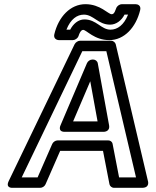

<svg xmlns="http://www.w3.org/2000/svg" viewBox="-20 -874 748 919"><path d="M576 -804H593C573 -754 542 -732 509 -732C464 -732 442 -781 384 -781C354 -781 330 -759 316 -732H298C318 -783 349 -804 382 -804C427 -804 450 -756 507 -756C536 -756 562 -776 576 -804ZM563 -854C553 -854 540 -846 536 -834C527 -807 520 -806 514 -806C498 -806 460 -854 389 -854C317 -854 260 -794 240 -710C235 -689 252 -682 262 -682H329C339 -682 352 -690 356 -702C365 -730 375 -731 378 -731C394 -731 431 -682 503 -682C575 -682 631 -743 651 -826C656 -848 639 -854 629 -854ZM502 -275 448 -571C446 -582 436 -589 426 -589H422C411 -589 400 -581 396 -571L270 -275C269 -273 255 -243 290 -243H474C476 -243 508 -242 502 -275ZM447 -293H330L412 -485ZM550 -25 519 -185C517 -196 508 -202 498 -202H256C245 -202 234 -194 230 -185L160 -25H84L374 -629H489L631 -25ZM504 8C506 17 515 25 526 25H660C699 25 688 -8 688 -8L534 -662C532 -670 523 -679 512 -679H363C354 -679 342 -672 337 -662L22 -8C4 29 42 25 42 25H172C182 25 193 19 198 8L268 -152H473Z"/></svg>

Font: Falling Sky
Style: ExtOuObl
Weight: 400
Designer: Paul D. Hunt
Foundry: Adobe Systems Incorporated
Version: Version 1.02